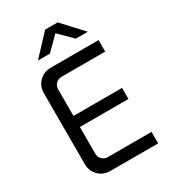

<svg xmlns="http://www.w3.org/2000/svg" viewBox="-217 -1018 1002 1127"><g transform="rotate(-30 284.0 -455.0)"><path d="M192 0Q144 0 112.5 -31.5Q81 -63 81 -111V-589Q81 -637 112.5 -668.5Q144 -700 192 -700H515V-622H219Q196 -622 180.5 -606.5Q165 -591 165 -569V-131Q165 -109 180.5 -93.5Q196 -78 219 -78H515V0ZM124 -313V-388H494V-313ZM147 -774 274 -910H359L485 -774H404L292 -885H339L228 -774Z"/></g></svg>

Font: SUSE
Style: Regular
Weight: 400
Designer: Rene Bieder
Foundry: SUSE
Version: Version 1.000